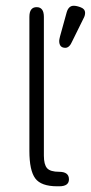

<svg xmlns="http://www.w3.org/2000/svg" viewBox="-20 -653 318 673"><path d="M187.5 0H180.7Q124 0 103.5 -27.8Q83 -55.7 83 -124V-593.8Q83 -627.9 108.4 -627.9Q133.8 -627.9 133.8 -593.8V-107.4Q133.8 -76.2 145 -63.5Q156.2 -50.8 187.5 -50.8Q221.7 -50.8 221.7 -24.4Q221.7 0 187.5 0ZM278.3 -608.4Q278.3 -598.6 273.4 -589.8L233.4 -508.8Q223.6 -485.4 209 -485.4Q187.5 -485.4 187.5 -509.8Q187.5 -513.7 190.4 -525.4L213.9 -610.4Q220.7 -632.8 238.3 -632.8Q249 -632.8 263.7 -627Q278.3 -621.1 278.3 -608.4Z"/></svg>

Font: Jura
Style: Book
Weight: 400
Version: Version 2.3